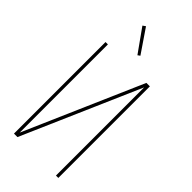

<svg xmlns="http://www.w3.org/2000/svg" viewBox="-295 -1025 1090 1090"><g transform="rotate(45 250.0 -480.5)"><path d="M72 0V-735H91V-27L400 -735H428V0H409V-708L100 0ZM253 -810 154 -949 171 -961 267 -820Z"/></g></svg>

Font: Iosevka Thin
Style: Regular
Weight: 100
Monospace: yes
Designer: Belleve Invis
Foundry: Belleve Invis
Version: Version 32.5.0; ttfautohint (v1.8.4)